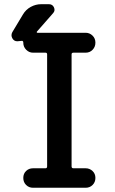

<svg xmlns="http://www.w3.org/2000/svg" viewBox="-20 -885 540 905"><path d="M326.2 -636.7Q317.4 -636.7 317.4 -628.9V-100.6Q317.4 -91.8 326.2 -91.8H383.8Q402.3 -91.8 416 -79.1Q429.7 -66.4 429.7 -46.4Q429.7 -26.4 416.5 -13.2Q403.3 0 383.8 0H135.7Q116.2 0 103 -13.2Q89.8 -26.4 89.8 -46.4Q89.8 -66.4 103 -79.1Q116.2 -91.8 135.7 -91.8H194.3Q202.1 -91.8 202.1 -100.6V-628.9Q202.1 -636.7 194.3 -636.7H135.7Q117.2 -636.7 103.5 -650.4Q89.8 -664.1 89.8 -683.6V-685.5Q89.8 -688.5 87.4 -690.9Q85 -693.4 82 -692.4Q68.4 -690.4 61.5 -690.4Q45.9 -690.4 38.1 -704.6Q30.3 -718.8 38.1 -733.4L87.9 -816.4Q101.6 -839.8 125 -852.5Q148.4 -865.2 173.8 -865.2H210.9Q227.5 -865.2 234.4 -850.1Q241.2 -835 230.5 -823.2L154.3 -736.3Q152.3 -734.4 153.3 -732.4Q154.3 -730.5 156.2 -730.5H383.8Q402.3 -730.5 416 -717.3Q429.7 -704.1 429.7 -684.1Q429.7 -664.1 416.5 -650.4Q403.3 -636.7 383.8 -636.7Z"/></svg>

Font: Rounded Mgen+ 2m medium
Style: Regular
Weight: 500
Designer: [Source Han Sans]
Ryoko NISHIZUKA  (kana & ideographs); Paul D. Hunt (Latin, Greek & Cyrillic); Wenlong ZHANG  (bopomofo
Version: Version 1.059.20150602